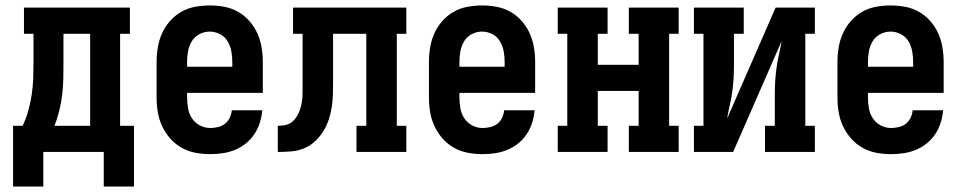

<svg xmlns="http://www.w3.org/2000/svg" viewBox="-20 -558 3540 705"><path d="M28 127V-96H63Q76 -123 84 -152Q92 -181 96.5 -211Q101 -241 102 -271Q103 -301 103 -331V-434H68V-530H457V-434H421V-96H472V127H361V0H139V127ZM311 -96V-434H213V-331Q213 -301 212.5 -271.5Q212 -242 208.5 -212Q205 -182 198 -153Q191 -124 180 -96Z M752 8Q725 8 698 3Q671 -2 647 -15.5Q623 -29 605 -49.5Q587 -70 575.5 -94.5Q564 -119 559.5 -146Q555 -173 555 -200V-330Q555 -357 559.5 -384Q564 -411 575 -435.5Q586 -460 604 -480.5Q622 -501 645.5 -514.5Q669 -528 696 -533Q723 -538 750 -538Q777 -538 804 -533Q831 -528 854.5 -514.5Q878 -501 896 -480.5Q914 -460 925 -435.5Q936 -411 940.5 -384Q945 -357 945 -330V-217H667V-200Q667 -180 670.5 -160Q674 -140 685 -123.5Q696 -107 714 -97.5Q732 -88 752 -88Q766 -88 780.5 -91.5Q795 -95 806 -103.5Q817 -112 823.5 -125.5Q830 -139 831 -153H943Q941 -130 934 -107.5Q927 -85 914 -65.5Q901 -46 883 -31.5Q865 -17 843.5 -8Q822 1 798.5 4.5Q775 8 752 8ZM667 -313H833V-330Q833 -350 829.5 -369.5Q826 -389 816 -406Q806 -423 788 -432.5Q770 -442 750 -442Q730 -442 712 -432.5Q694 -423 684 -406Q674 -389 670.5 -369.5Q667 -350 667 -330Z M1000 0V-96Q1013 -96 1026.5 -98.5Q1040 -101 1050.5 -109Q1061 -117 1068.5 -128.5Q1076 -140 1080.5 -152.5Q1085 -165 1087.5 -178Q1090 -191 1090.5 -204.5Q1091 -218 1091 -231.5Q1091 -245 1091 -258Q1091 -259 1091 -260.5Q1091 -262 1091 -263V-434H1056V-530H1472V-434H1437V-96H1472V0H1289V-96H1325V-434H1203V-264Q1203 -240 1202.5 -215.5Q1202 -191 1198.5 -167Q1195 -143 1187.5 -120Q1180 -97 1167 -76Q1154 -55 1136 -38.5Q1118 -22 1095.5 -13Q1073 -4 1048.5 -2Q1024 0 1000 0Z M1752 8Q1725 8 1698 3Q1671 -2 1647 -15.5Q1623 -29 1605 -49.5Q1587 -70 1575.5 -94.5Q1564 -119 1559.5 -146Q1555 -173 1555 -200V-330Q1555 -357 1559.5 -384Q1564 -411 1575 -435.5Q1586 -460 1604 -480.5Q1622 -501 1645.5 -514.5Q1669 -528 1696 -533Q1723 -538 1750 -538Q1777 -538 1804 -533Q1831 -528 1854.5 -514.5Q1878 -501 1896 -480.5Q1914 -460 1925 -435.5Q1936 -411 1940.5 -384Q1945 -357 1945 -330V-217H1667V-200Q1667 -180 1670.5 -160Q1674 -140 1685 -123.5Q1696 -107 1714 -97.5Q1732 -88 1752 -88Q1766 -88 1780.5 -91.5Q1795 -95 1806 -103.5Q1817 -112 1823.5 -125.5Q1830 -139 1831 -153H1943Q1941 -130 1934 -107.5Q1927 -85 1914 -65.5Q1901 -46 1883 -31.5Q1865 -17 1843.5 -8Q1822 1 1798.5 4.5Q1775 8 1752 8ZM1667 -313H1833V-330Q1833 -350 1829.5 -369.5Q1826 -389 1816 -406Q1806 -423 1788 -432.5Q1770 -442 1750 -442Q1730 -442 1712 -432.5Q1694 -423 1684 -406Q1674 -389 1670.5 -369.5Q1667 -350 1667 -330Z M2028 0V-96H2063V-434H2028V-530H2211V-434H2175V-320H2325V-434H2289V-530H2472V-434H2437V-96H2472V0H2289V-96H2325V-224H2175V-96H2211V0Z M2528 0V-96H2563V-434H2528V-530H2711V-434H2675V-318Q2675 -293 2673.5 -268.5Q2672 -244 2668.5 -219.5Q2665 -195 2659.5 -171Q2654 -147 2650 -123L2828 -530H2972V-434H2937V-96H2972V0H2789V-96H2825V-212Q2825 -237 2826.5 -261.5Q2828 -286 2831.5 -310.5Q2835 -335 2840.5 -359Q2846 -383 2850 -407L2672 0Z M3252 8Q3225 8 3198 3Q3171 -2 3147 -15.5Q3123 -29 3105 -49.5Q3087 -70 3075.5 -94.5Q3064 -119 3059.5 -146Q3055 -173 3055 -200V-330Q3055 -357 3059.5 -384Q3064 -411 3075 -435.5Q3086 -460 3104 -480.5Q3122 -501 3145.5 -514.5Q3169 -528 3196 -533Q3223 -538 3250 -538Q3277 -538 3304 -533Q3331 -528 3354.5 -514.5Q3378 -501 3396 -480.5Q3414 -460 3425 -435.5Q3436 -411 3440.5 -384Q3445 -357 3445 -330V-217H3167V-200Q3167 -180 3170.5 -160Q3174 -140 3185 -123.5Q3196 -107 3214 -97.5Q3232 -88 3252 -88Q3266 -88 3280.5 -91.5Q3295 -95 3306 -103.5Q3317 -112 3323.5 -125.5Q3330 -139 3331 -153H3443Q3441 -130 3434 -107.5Q3427 -85 3414 -65.5Q3401 -46 3383 -31.5Q3365 -17 3343.5 -8Q3322 1 3298.5 4.5Q3275 8 3252 8ZM3167 -313H3333V-330Q3333 -350 3329.5 -369.5Q3326 -389 3316 -406Q3306 -423 3288 -432.5Q3270 -442 3250 -442Q3230 -442 3212 -432.5Q3194 -423 3184 -406Q3174 -389 3170.5 -369.5Q3167 -350 3167 -330Z"/></svg>

Font: Iosevka Slab
Style: Bold
Weight: 700
Monospace: yes
Designer: Belleve Invis
Foundry: Belleve Invis
Version: Version 11.1.1; ttfautohint (v1.8.3)